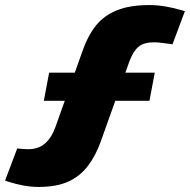

<svg xmlns="http://www.w3.org/2000/svg" viewBox="-68 -729 750 758"><path d="M85 9Q54 9 25 3.5Q-4 -2 -30 -10L-48 -16L0 -143L11 -142Q17 -141 27 -140.5Q37 -140 44 -140Q83 -140 109 -162Q135 -184 151 -228L260 -534Q280 -590 311.5 -629Q343 -668 394 -688.5Q445 -709 522 -709Q553 -709 585 -703.5Q617 -698 644 -690L662 -685L613 -554L600 -556Q584 -558 568 -560Q552 -562 540 -562Q500 -562 479 -544.5Q458 -527 443 -487L330 -171Q310 -115 279.5 -74.5Q249 -34 202.5 -12.5Q156 9 85 9ZM105 -331 126 -442H543L522 -331Z"/></svg>

Font: REM ExtraBold
Style: Italic
Weight: 800
Italic angle: -11°
Designer: Octavio Pardo
Foundry: Ashler Design
Version: Version 1.005;gftools[0.9.28]